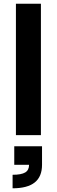

<svg xmlns="http://www.w3.org/2000/svg" viewBox="-20 -730 307 1037"><path d="M66 -710H201V0H66ZM137 160H207Q207 224 167.5 255.5Q128 287 48 287V214Q95 214 116 201.5Q137 189 137 160ZM57 60H207V160H57Z"/></svg>

Font: Uncut Sans Variable
Style: Regular
Weight: 400
Designer: Kasper Nordkvist
Foundry: UNCUT.wtf
Version: Version 1.304;Glyphs 3.2 (3246)